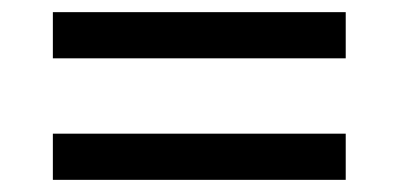

<svg xmlns="http://www.w3.org/2000/svg" viewBox="-20 -496 656 316"><path d="M67 -400V-476H549V-400ZM67 -200V-276H549V-200Z"/></svg>

Font: Voces
Style: Regular
Weight: 400
Designer: Ana Paula Megda, Pablo Ugerman
Foundry: Ana Paula Megda, Pablo Ugerman
Version: Version 1.100